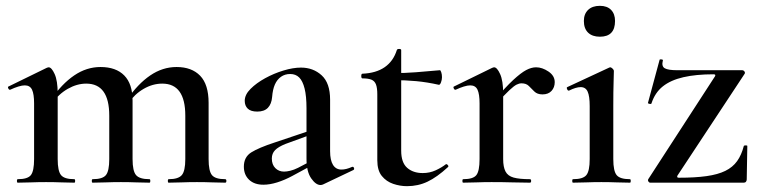

<svg xmlns="http://www.w3.org/2000/svg" viewBox="-20 -627 2614 659"><path d="M559 0Q556 0 556 -6Q556 -12 559 -12Q592 -12 604 -26Q616 -40 616 -81V-230Q616 -340 537 -340Q504 -340 473 -322Q442 -304 421 -273L416 -285Q453 -339 495.5 -368Q538 -397 586 -397Q638 -397 667 -367Q696 -337 696 -274V-81Q696 -40 707.5 -26Q719 -12 753 -12Q757 -12 757 -6Q757 0 753 0Q734 0 709 -1Q684 -2 656 -2Q628 -2 603 -1Q578 0 559 0ZM298 0Q295 0 295 -6Q295 -12 298 -12Q332 -12 343.5 -26Q355 -40 355 -81V-230Q355 -340 276 -340Q244 -340 212.5 -322Q181 -304 160 -273L155 -285Q192 -339 234.5 -368Q277 -397 325 -397Q378 -397 406.5 -368Q435 -339 435 -282V-81Q435 -40 447 -26Q459 -12 493 -12Q496 -12 496 -6Q496 0 493 0Q473 0 448 -1Q423 -2 395 -2Q368 -2 342.5 -1Q317 0 298 0ZM41 0Q38 0 38 -6Q38 -12 41 -12Q75 -12 86 -26Q97 -40 97 -81V-272Q97 -304 90 -319Q83 -334 65 -334Q56 -334 43 -330Q30 -326 15 -319Q11 -318 8.5 -323.5Q6 -329 9 -330L140 -394Q145 -396 147 -396Q157 -396 167.5 -373Q178 -350 178 -306V-81Q178 -40 189.5 -26Q201 -12 235 -12Q238 -12 238 -6Q238 0 235 0Q216 0 191 -1Q166 -2 138 -2Q111 -2 85.5 -1Q60 0 41 0Z M1089 6Q1085 8 1080 8Q1064 8 1048 -15Q1032 -38 1032 -82V-255Q1032 -297 1025.5 -323Q1019 -349 1007 -361Q995 -373 976 -373Q958 -373 944.5 -363.5Q931 -354 923.5 -337Q916 -320 914 -294Q912 -270 899.5 -257Q887 -244 863 -244Q841 -244 830.5 -254Q820 -264 820 -281Q820 -302 840 -322Q860 -342 890 -358.5Q920 -375 953 -385Q986 -395 1013 -395Q1055 -395 1084 -368.5Q1113 -342 1113 -285V-108Q1113 -77 1123 -61Q1133 -45 1152 -45Q1168 -45 1188 -54Q1193 -56 1195 -50.5Q1197 -45 1192 -43ZM884 7Q853 7 835 -10Q817 -27 817 -55Q817 -88 842.5 -104Q868 -120 923 -138L1042 -178L1045 -164L960 -133Q935 -123 924 -111.5Q913 -100 913 -83Q913 -62 925 -50Q937 -38 955 -38Q964 -38 976.5 -41Q989 -44 1003 -51L1068 -85L1070 -70L983 -23Q957 -9 931.5 -1Q906 7 884 7Z M1377 12Q1353 12 1329.5 4Q1306 -4 1290.5 -23Q1275 -42 1275 -77V-303Q1275 -325 1270.5 -337Q1266 -349 1255 -353.5Q1244 -358 1224 -358Q1220 -358 1220 -366Q1220 -374 1224 -374Q1271 -376 1300.5 -396.5Q1330 -417 1342 -455Q1343 -459 1350 -459Q1357 -459 1357 -455V-110Q1357 -69 1377.5 -51Q1398 -33 1431 -33Q1455 -33 1475.5 -42.5Q1496 -52 1510 -63Q1513 -65 1517 -60.5Q1521 -56 1517 -53Q1480 -19 1447.5 -3.5Q1415 12 1377 12ZM1486 -336Q1446 -345 1408.5 -348.5Q1371 -352 1328 -352V-376Q1369 -376 1407.5 -379Q1446 -382 1490 -386Q1492 -386 1494.5 -379Q1497 -372 1497 -362Q1497 -353 1493.5 -344Q1490 -335 1486 -336Z M1684 -271 1677 -283Q1715 -328 1741.5 -352.5Q1768 -377 1786 -386.5Q1804 -396 1820 -396Q1841 -396 1862.5 -381.5Q1884 -367 1884 -345Q1884 -327 1873 -315Q1862 -303 1842 -303Q1824 -303 1814 -313Q1804 -323 1795 -332Q1786 -341 1770 -341Q1762 -341 1753 -336.5Q1744 -332 1728 -317Q1712 -302 1684 -271ZM1570 0Q1567 0 1567 -6Q1567 -12 1570 -12Q1604 -12 1615 -26Q1626 -40 1626 -81V-272Q1626 -304 1619 -319Q1612 -334 1594 -334Q1585 -334 1572 -330Q1559 -326 1544 -319Q1540 -318 1537.5 -323.5Q1535 -329 1538 -330L1669 -394Q1674 -396 1676 -396Q1686 -396 1696.5 -373Q1707 -350 1707 -306V-81Q1707 -54 1715 -38.5Q1723 -23 1743 -17.5Q1763 -12 1799 -12Q1803 -12 1803 -6Q1803 0 1799 0Q1773 0 1739.5 -1Q1706 -2 1667 -2Q1640 -2 1614.5 -1Q1589 0 1570 0Z M1947 0Q1944 0 1944 -6Q1944 -12 1947 -12Q1981 -12 1992.5 -26Q2004 -40 2004 -81V-263Q2004 -297 1997 -312.5Q1990 -328 1973 -328Q1965 -328 1955 -325Q1945 -322 1933 -316Q1929 -315 1926.5 -321Q1924 -327 1927 -328L2071 -395Q2073 -396 2074 -396Q2078 -396 2082.5 -391.5Q2087 -387 2087 -384Q2087 -373 2086 -344Q2085 -315 2085 -264V-81Q2085 -40 2096.5 -26Q2108 -12 2142 -12Q2145 -12 2145 -6Q2145 0 2142 0Q2122 0 2097 -1Q2072 -2 2044 -2Q2017 -2 1991.5 -1Q1966 0 1947 0ZM2039 -501Q2013 -501 1998.5 -515Q1984 -529 1984 -555Q1984 -579 1998.5 -593Q2013 -607 2039 -607Q2064 -607 2077.5 -593Q2091 -579 2091 -555Q2091 -501 2039 -501Z M2205 -12 2434 -365Q2438 -372 2429 -372Q2369 -372 2325.5 -362Q2282 -352 2255 -330.5Q2228 -309 2216 -272Q2215 -269 2209 -270.5Q2203 -272 2204 -274L2244 -422Q2245 -424 2251 -423Q2257 -422 2255 -419Q2250 -399 2262 -392.5Q2274 -386 2304 -386Q2342 -386 2398 -386Q2454 -386 2528 -386Q2532 -386 2535 -382Q2538 -378 2536 -374L2305 -24Q2302 -17 2310 -17Q2366 -17 2405 -22.5Q2444 -28 2469.5 -40.5Q2495 -53 2510 -74Q2525 -95 2533 -126Q2534 -128 2539.5 -128Q2545 -128 2545 -126L2543 -11Q2543 -7 2540.5 -3.5Q2538 0 2533 0Q2485 0 2429 0Q2373 0 2317 0Q2261 0 2212 0Q2208 0 2205.5 -4Q2203 -8 2205 -12Z"/></svg>

Font: Cormorant SemiBold
Style: Regular
Weight: 600
Designer: Christian Thalmann (Catharsis Fonts)
Foundry: Catharsis Fonts
Version: Version 4.000